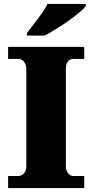

<svg xmlns="http://www.w3.org/2000/svg" viewBox="-20 -951 466 971"><path d="M21 0V-61H74Q83 -61 92 -66.5Q101 -72 107 -82.5Q113 -93 113 -108V-600Q113 -618 107 -630Q101 -642 92 -647.5Q83 -653 74 -653H21V-714H406V-653H351Q339 -653 330.5 -647Q322 -641 317.5 -629.5Q313 -618 313 -599V-110Q313 -96 318.5 -84.5Q324 -73 332.5 -67Q341 -61 351 -61H406V0ZM116 -784Q131 -803 151 -829Q171 -855 190.5 -882Q210 -909 220 -931H414V-921Q405 -908 381.5 -888Q358 -868 327 -846Q296 -824 264 -804.5Q232 -785 206 -771H116Z"/></svg>

Font: Noto Serif Khmer Black
Style: Regular
Weight: 900
Version: Version 2.003